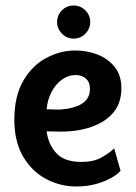

<svg xmlns="http://www.w3.org/2000/svg" viewBox="-20 -672 492 696"><path d="M257 4Q198 4 146.5 -23.5Q95 -51 63.5 -105Q32 -159 32 -238Q32 -323 64 -378.5Q96 -434 147 -461.5Q198 -489 253 -489Q295 -489 333 -474.5Q371 -460 395.5 -429.5Q420 -399 420 -353Q420 -309 401.5 -279Q383 -249 350.5 -230Q318 -211 277.5 -202.5Q237 -194 193 -195L149 -196Q155 -149 184 -117Q213 -85 275 -85Q319 -85 347.5 -101Q376 -117 394 -134L417 -53Q406 -40 383 -27Q360 -14 328 -5Q296 4 257 4ZM149 -276 180 -275Q200 -274 222 -277.5Q244 -281 263.5 -289Q283 -297 294.5 -312Q306 -327 306 -350Q306 -375 291 -387.5Q276 -400 254 -400Q227 -400 204 -383Q181 -366 166.5 -338Q152 -310 149 -276ZM247 -532Q222 -532 204.5 -550Q187 -568 187 -592Q187 -617 204.5 -634.5Q222 -652 247 -652Q272 -652 289.5 -634.5Q307 -617 307 -592Q307 -568 289.5 -550Q272 -532 247 -532Z"/></svg>

Font: Kreon SemiBold
Style: Regular
Weight: 600
Designer: Julia Petretta
Foundry: Julia Petretta and Eli Heuer
Version: Version 2.002